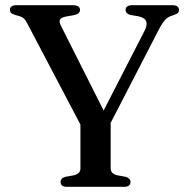

<svg xmlns="http://www.w3.org/2000/svg" viewBox="-20 -720 722 740"><path d="M396.5 -227 307 -207.5 86 -628Q78.5 -643 72 -648.8Q65.5 -654.5 54.5 -658L38 -662.5Q26.5 -666 22.2 -670.8Q18 -675.5 18 -682Q18 -690.5 24.5 -695.2Q31 -700 43.5 -700H261Q274.5 -700 281.5 -695.2Q288.5 -690.5 288.5 -682Q288.5 -666.5 264.5 -661.5L235.5 -656.5Q216 -652.5 211.5 -645Q207 -637.5 214.5 -621.5L393.5 -266L353 -242.5L537.5 -602Q548.5 -623.5 543.5 -637.5Q538.5 -651.5 514.5 -657L482 -662.5Q473.5 -665 468.8 -669.8Q464 -674.5 464 -682Q464 -690.5 470.5 -695.2Q477 -700 489.5 -700H644Q657 -700 663.5 -695.2Q670 -690.5 670 -682Q670 -675 666 -670.5Q662 -666 650 -662.5L642.5 -659.5Q632 -656.5 624 -650.5Q616 -644.5 607.8 -632.8Q599.5 -621 588.5 -599ZM290 -254 406.5 -254.5V-71.5Q406.5 -60.5 413 -54Q419.5 -47.5 431.5 -44.5L464.5 -38.5Q483 -33 483 -18Q483 -10 477.2 -5Q471.5 0 459 0H237.5Q225 0 219.2 -5Q213.5 -10 213.5 -18Q213.5 -33.5 232 -38.5L265 -44.5Q277 -47.5 283.5 -54Q290 -60.5 290 -71.5Z"/></svg>

Font: Fraunces 12pt
Style: Regular
Weight: 400
Version: Version 1.000;[b76b70a41]